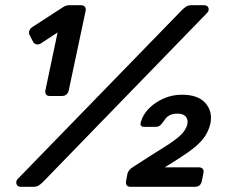

<svg xmlns="http://www.w3.org/2000/svg" viewBox="-20 -720 870 740"><path d="M172 -350Q162 -350 157.5 -356Q153 -362 155 -372L202 -595L138 -553Q131 -548 122 -549Q113 -550 108 -558L94 -585Q90 -593 93 -601.5Q96 -610 105 -616L224 -693Q235 -700 248 -700H292Q302 -700 307 -694Q312 -688 310 -678L245 -372Q240 -350 218 -350ZM61 0Q47 0 43.5 -11Q40 -22 49 -31L681 -681Q690 -690 698 -695Q706 -700 719 -700H765Q780 -700 783.5 -689.5Q787 -679 777 -669L146 -19Q137 -10 129 -5Q121 0 107 0ZM483 0Q473 0 468.5 -6Q464 -12 466 -22L471 -50Q473 -58 479.5 -65.5Q486 -73 503 -83Q571 -127 613 -153Q655 -179 676 -199Q697 -219 702 -241Q706 -259 696 -270.5Q686 -282 665 -282Q646 -282 634.5 -276Q623 -270 617.5 -262Q612 -254 608 -249Q600 -238 594 -234.5Q588 -231 580 -231H537Q517 -231 523 -250Q531 -279 554.5 -302.5Q578 -326 611 -340.5Q644 -355 681 -355Q743 -355 771.5 -323Q800 -291 791 -244Q783 -210 762.5 -184.5Q742 -159 705.5 -133.5Q669 -108 615 -75H747Q757 -75 761.5 -69Q766 -63 764 -53L758 -22Q753 0 731 0Z"/></svg>

Font: Rubik Light Medium
Style: Italic
Weight: 500
Italic angle: -12°
Version: Version 2.104